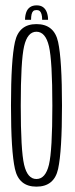

<svg xmlns="http://www.w3.org/2000/svg" viewBox="-20 -694 279 717"><path d="M116 3Q182.5 3 197 -63.2Q211.5 -129.5 211.5 -299.5Q211.5 -470.5 197 -537.2Q182.5 -604 116 -604Q50.5 -604 35.8 -537.2Q21 -470.5 21 -299.5Q21 -129.5 35.8 -63.2Q50.5 3 116 3ZM116 -25.5Q82.5 -25.5 70 -79Q57.5 -132.5 57.5 -299.5Q57.5 -467 70 -521.2Q82.5 -575.5 116 -575.5Q150 -575.5 162.8 -521.2Q175.5 -467 175.5 -299.5Q175.5 -132.5 162.8 -79Q150 -25.5 116 -25.5ZM117 -674Q101.5 -674 91.8 -667Q82 -660 77.8 -647.5Q73.5 -635 73.5 -620H96Q96 -632.5 98 -640.8Q100 -649 104.2 -652.8Q108.5 -656.5 117 -656.5Q124 -656.5 128.2 -653Q132.5 -649.5 135 -641.2Q137.5 -633 137.5 -620H159.5Q159.5 -635 155 -647.5Q150.5 -660 141.2 -667Q132 -674 117 -674Z"/></svg>

Font: Anybody ExtraCondensed ExtraLight
Style: Regular
Weight: 250
Width: 2
Version: Version 1.113;gftools[0.9.25]